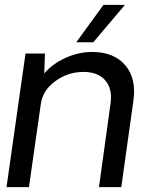

<svg xmlns="http://www.w3.org/2000/svg" viewBox="-20 -770 628 790"><path d="M363.8 -596.2H293.9L405.8 -750H494.1ZM358.9 -556.2Q448.7 -556.2 495.4 -501.5Q542 -446.8 528.8 -355L479 0H387.2L435.1 -346.2Q442.9 -405.3 412.8 -439.7Q382.8 -474.1 323.2 -474.1Q260.3 -474.1 208 -436.5Q155.8 -398.9 147.9 -341.8L99.1 0H6.8L85 -549.8H165L162.1 -467.8Q196.3 -507.8 250 -532Q303.7 -556.2 358.9 -556.2Z"/></svg>

Font: Oakes Grotesk
Style: Italic
Weight: 400
Designer: Samuel Oakes
Foundry: Samuel Oakes
Version: Version 1.0 | wf-rip DC20170320